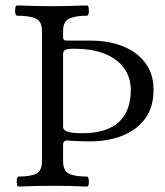

<svg xmlns="http://www.w3.org/2000/svg" viewBox="-20 -686 611 709"><path d="M48 3Q44 3 42.5 -6Q41 -15 42.5 -24.5Q44 -34 48 -34Q92 -34 113.5 -44.5Q135 -55 135 -91V-572Q135 -607 112 -617.5Q89 -628 43 -628Q38 -628 36.5 -637.5Q35 -647 36.5 -656.5Q38 -666 43 -666Q75 -665 107 -664Q139 -663 172 -663Q204 -663 236.5 -664Q269 -665 301 -666Q306 -666 307.5 -656.5Q309 -647 307.5 -637.5Q306 -628 301 -628Q259 -628 236 -617.5Q213 -607 213 -572V-547Q213 -536 226 -536H317Q381 -536 433 -515.5Q485 -495 516 -454.5Q547 -414 547 -354Q547 -290 516 -248Q485 -206 432 -185Q379 -164 314 -164Q285 -164 264 -165Q243 -166 229 -167Q223 -168 218 -164.5Q213 -161 213 -151V-91Q213 -55 235 -44.5Q257 -34 301 -34Q306 -34 307.5 -24.5Q309 -15 307.5 -6Q306 3 301 3Q238 0 174 0Q111 0 48 3ZM284 -194Q373 -194 418 -234.5Q463 -275 463 -354Q463 -397 440.5 -431Q418 -465 371.5 -485.5Q325 -506 252 -506Q230 -506 221.5 -502Q213 -498 213 -487V-218Q213 -205 230 -199.5Q247 -194 284 -194Z"/></svg>

Font: Junicode VF
Style: Regular
Weight: 400
Designer: Peter S. Baker
Version: Version 2.213